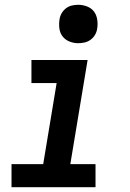

<svg xmlns="http://www.w3.org/2000/svg" viewBox="-20 -780 540 800"><path d="M28 0V-96H160L216 -434H111V-530H345L273 -96H378V0ZM306 -600Q287 -600 269.5 -607Q252 -614 241 -628Q230 -642 227.5 -661Q225 -680 228 -699Q230 -713 237 -725Q244 -737 255 -745.5Q266 -754 279.5 -757Q293 -760 306 -760Q325 -760 343 -753Q361 -746 371.5 -732Q382 -718 385 -699Q388 -680 385 -661Q383 -647 376 -635Q369 -623 357.5 -614.5Q346 -606 332.5 -603Q319 -600 306 -600Z"/></svg>

Font: Iosevka Curly Slab Oblique
Style: Bold
Weight: 700
Italic angle: -9°
Monospace: yes
Designer: Belleve Invis
Foundry: Belleve Invis
Version: Version 11.1.0; ttfautohint (v1.8.3)